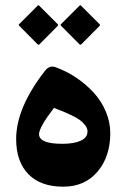

<svg xmlns="http://www.w3.org/2000/svg" viewBox="-20 -719 481 737"><path d="M292 -696.3 361.8 -626.5Q364.3 -624.5 364.3 -623.5Q364.3 -622.6 361.3 -618.7L292.5 -549.3Q288.6 -545.4 284.7 -549.3L216.3 -618.2Q212.4 -622.1 212.2 -623Q211.9 -624 214.8 -627L284.2 -696.3Q287.6 -699.2 288.6 -699Q289.6 -698.7 292 -696.3ZM131.3 -696.3 201.2 -626.5Q203.1 -624.5 203.4 -623.5Q203.6 -622.6 200.7 -618.7L131.8 -549.3Q127.9 -545.4 124 -549.3L55.7 -618.2Q51.8 -622.1 51.5 -623Q51.3 -624 54.2 -627L123.5 -696.3Q125.5 -698.2 126.7 -698.7Q127.9 -699.2 128.7 -698.7Q129.4 -698.2 131.3 -696.3ZM222.7 -2.4Q135.7 -2.4 88.9 -50.5Q42 -98.6 42 -185.5Q42 -305.2 152.8 -447.3Q169.9 -469.7 193.8 -460.9Q235.4 -445.8 272.5 -420.9Q309.6 -396 339.1 -364Q368.7 -332 386 -291.3Q403.3 -250.5 403.3 -207.5Q403.3 -118.2 354.5 -60.3Q305.7 -2.4 222.7 -2.4ZM187 -304.7Q129.9 -230 129.9 -204.1Q129.9 -167 219.2 -167Q264.2 -167 290 -179Q315.9 -190.9 315.9 -214.4Q315.9 -226.6 306.9 -238.3Q297.9 -250 286.1 -258.5Q274.4 -267.1 253.9 -276.9Q233.4 -286.6 220.7 -291.7Q208 -296.9 187 -304.7Z"/></svg>

Font: Sahel FD-WOL
Style: Bold-FD-WOL
Weight: 700
Foundry: Saber Rastikerdar (saber.rastikerdar@gmail.com)
Version: Version 2.0.2